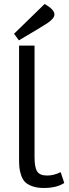

<svg xmlns="http://www.w3.org/2000/svg" viewBox="-20 -922 342 956"><path d="M75 -695H152V-140Q152 -89 165 -68.5Q178 -48 215 -48Q248 -48 282 -65L300 -11Q262 14 198 14Q164 14 140 5Q116 -4 104 -16.5Q92 -29 85 -50.5Q78 -72 76.5 -88.5Q75 -105 75 -129ZM50 -754 202 -902Q251 -875 251 -850Q251 -831 218 -808Q196 -793 74 -721Z"/></svg>

Font: BreeCF
Style: Light
Weight: 300
Designer: Veronika Burian, Jos Scaglione
Foundry: TypeTogether
Version: Version 0.0.2